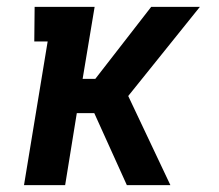

<svg xmlns="http://www.w3.org/2000/svg" viewBox="-20 -540 640 560"><path d="M50 0 119 -419H80L81 -520H256L221 -310H258L421 -520H563L354 -260L477 0H350L255 -210H204L170 0Z"/></svg>

Font: Iosevka Etoile
Style: Bold Italic
Weight: 700
Italic angle: -9°
Designer: Belleve Invis
Foundry: Belleve Invis
Version: Version 28.1.0; ttfautohint (v1.8.4)